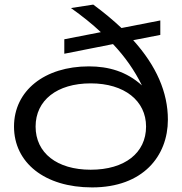

<svg xmlns="http://www.w3.org/2000/svg" viewBox="-20 -803 794 836"><path d="M678 -651V-714L509 -681C473 -715 432 -749 386 -783L289 -768C338 -733 381 -699 419 -663L260 -632V-569L472 -611C525 -555 566 -496 598 -431C531 -492 452 -514 367 -514C174 -514 41 -408 41 -252C41 -95 174 13 381 13C603 13 711 -124 711 -282C711 -401 661 -516 560 -628ZM375 -64C228 -64 135 -137 135 -252C135 -366 228 -440 375 -440C522 -440 616 -364 616 -252C616 -137 523 -64 375 -64Z"/></svg>

Font: Bounded Light
Style: Regular
Weight: 300
Designer: Vlad Churkin
Version: Version 3.0